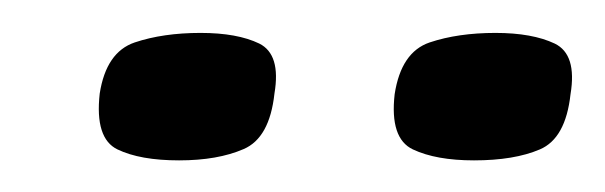

<svg xmlns="http://www.w3.org/2000/svg" viewBox="-20 -558 375 119"><path d="M273.8 -458.6Q250.3 -458.6 235.9 -465.4Q221.5 -472.2 224.6 -499.6Q228.6 -525.7 246.3 -531.7Q263.9 -537.6 287.1 -537.6Q309.9 -537.6 323.8 -531Q337.7 -524.3 333.6 -499.6Q330.6 -472.2 314.6 -465.4Q298.7 -458.6 273.8 -458.6ZM91 -458.6Q66.9 -458.6 52.8 -465.4Q38.7 -472.2 41.8 -500Q45.8 -525.7 63.5 -531.7Q81.1 -537.6 104.3 -537.6Q127.1 -537.6 140.7 -531Q154.2 -524.3 150.1 -500Q147.1 -472.5 131 -465.6Q114.9 -458.6 91 -458.6Z"/></svg>

Font: Genos Thin
Style: Italic
Weight: 100
Italic angle: -8°
Designer: Robert E. Leuschke
Foundry: Robert E. Leuschke
Version: Version 1.010